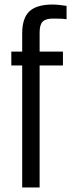

<svg xmlns="http://www.w3.org/2000/svg" viewBox="-20 -828 324 848"><path d="M78 0V-539H30V-600H78V-680Q78 -748 110 -778Q142 -808 213 -808Q226 -808 243.5 -806Q261 -804 274 -802V-743Q261 -745 245.5 -745.5Q230 -746 214 -746Q182 -746 168.5 -732.5Q155 -719 155 -685V-600H258V-539H155V0Z"/></svg>

Font: Big Shoulders Display Medium
Style: Regular
Weight: 500
Designer: Patric King
Foundry: XO Type Co
Version: Version 1.000; ttfautohint (v1.8.2)